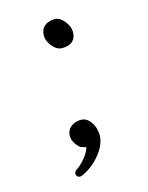

<svg xmlns="http://www.w3.org/2000/svg" viewBox="-93 -517 535 692"><g transform="rotate(-15 175.0 -171.0)"><path d="M178 -349Q158 -349 141.5 -369Q125 -389 125 -409Q125 -432 139.5 -444.5Q154 -457 178 -457Q197 -457 213.5 -436.5Q230 -416 230 -395Q230 -374 217 -361.5Q204 -349 178 -349ZM147 11Q137 3 129.5 -9.5Q122 -22 122 -36Q122 -57 137.5 -69.5Q153 -82 175 -82Q195 -82 209 -64.5Q223 -47 226 -22L227 -13Q227 22 198 58.5Q169 95 128 113Q122 115 120 115Q114 115 110 111Q106 107 106 101Q106 94 112 89Q132 76 148.5 55.5Q165 35 169 18Q167 17 157.5 15Q148 13 147 11Z"/></g></svg>

Font: Fusion Kai T
Style: Regular
Weight: 400
Designer: Fontworks Inc.
Version: Version 24.134;May 13, 2024